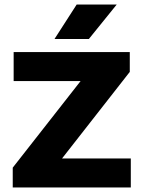

<svg xmlns="http://www.w3.org/2000/svg" viewBox="-20 -824 631 844"><path d="M36 0V-87L356.5 -496L357.5 -467.5H40V-595H550.5V-508L230.5 -99L229.5 -127.5H555V0ZM219.5 -652.5 317 -804H493L370.5 -652.5Z"/></svg>

Font: Encode Sans SC SemiExpanded
Style: Bold
Weight: 700
Width: 6
Designer: Multiple Designers
Foundry: Impallari Type
Version: Version 3.002